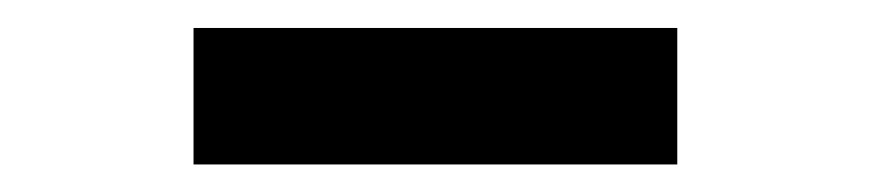

<svg xmlns="http://www.w3.org/2000/svg" viewBox="-20 -606 626 138"><path d="M466.8 -585.9H119.1V-487.8H466.8Z"/></svg>

Font: Cascadia Mono NF
Style: Regular
Weight: 400
Monospace: yes
Designer: Aaron Bell
Foundry: Saja Typeworks
Version: Version 2404.023